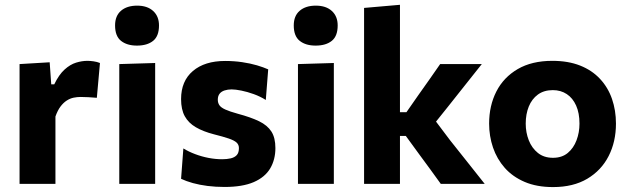

<svg xmlns="http://www.w3.org/2000/svg" viewBox="-20 -766 2621 800"><path d="M61.5 0Q61.5 -53.5 61.5 -103.8Q61.5 -154 61.5 -216V-266Q61.5 -323.5 61.5 -381.5Q61.5 -439.5 61.5 -499L187 -506.5L193.5 -414.5H206Q225.5 -455 249 -476.2Q272.5 -497.5 297 -505Q321.5 -512.5 344 -512.5Q355.5 -512.5 369.8 -510.5Q384 -508.5 396.5 -503.5L383.5 -358.5Q364 -360 348.5 -361Q333 -362 315.5 -362Q301.5 -362 286.8 -359Q272 -356 258 -347Q244 -338 232 -322Q220 -306 211 -280.5V-208Q211 -152 211 -102.8Q211 -53.5 211 0Z M477 0Q477 -53.5 477 -103.8Q477 -154 477 -216V-266Q477 -315.5 477 -354.8Q477 -394 477 -428.8Q477 -463.5 477 -499L626.5 -503.5Q626.5 -467.5 626.5 -432Q626.5 -396.5 626.5 -356.5Q626.5 -316.5 626.5 -266V-216Q626.5 -154 626.5 -103.8Q626.5 -53.5 626.5 0ZM550.5 -576Q509 -576 484.2 -595.8Q459.5 -615.5 459.5 -660Q459.5 -700 484.2 -721.2Q509 -742.5 551.5 -742.5Q594 -742.5 618.2 -720.2Q642.5 -698 642.5 -660Q642.5 -615.5 618 -595.8Q593.5 -576 550.5 -576Z M915.5 13Q878.5 13 845 8.8Q811.5 4.5 783.5 -3.2Q755.5 -11 734.5 -21L744 -147.5Q766 -134 793.2 -123.8Q820.5 -113.5 849.2 -108Q878 -102.5 905.5 -102.5Q925.5 -102.5 941.5 -106.2Q957.5 -110 966.5 -119.8Q975.5 -129.5 975.5 -149Q975.5 -163 965.8 -172Q956 -181 933.2 -188.8Q910.5 -196.5 871 -206.5Q826.5 -218 796 -235.8Q765.5 -253.5 750 -281.5Q734.5 -309.5 734.5 -353Q734.5 -428.5 783.8 -470.2Q833 -512 918 -512Q955 -512 989 -507Q1023 -502 1050.8 -493.8Q1078.5 -485.5 1097.5 -477L1087.5 -349.5Q1064.5 -364 1037.5 -373.8Q1010.5 -383.5 985.8 -388.5Q961 -393.5 945 -393.5Q929 -393.5 915.8 -389.2Q902.5 -385 895 -375.5Q887.5 -366 887.5 -350.5Q887.5 -337.5 894 -327.8Q900.5 -318 918.5 -309.8Q936.5 -301.5 971 -292Q1025 -277.5 1059.5 -260.8Q1094 -244 1110.8 -218Q1127.5 -192 1127.5 -149Q1127.5 -101 1105.8 -64.2Q1084 -27.5 1037.2 -7.2Q990.5 13 915.5 13Z M1221.5 0Q1221.5 -53.5 1221.5 -103.8Q1221.5 -154 1221.5 -216V-266Q1221.5 -315.5 1221.5 -354.8Q1221.5 -394 1221.5 -428.8Q1221.5 -463.5 1221.5 -499L1371 -503.5Q1371 -467.5 1371 -432Q1371 -396.5 1371 -356.5Q1371 -316.5 1371 -266V-216Q1371 -154 1371 -103.8Q1371 -53.5 1371 0ZM1295 -576Q1253.5 -576 1228.8 -595.8Q1204 -615.5 1204 -660Q1204 -700 1228.8 -721.2Q1253.5 -742.5 1296 -742.5Q1338.5 -742.5 1362.8 -720.2Q1387 -698 1387 -660Q1387 -615.5 1362.5 -595.8Q1338 -576 1295 -576Z M1816.5 0Q1794.5 -31 1772 -61.5Q1749.5 -92 1727.5 -122L1671 -199.5H1633.5V-298.5H1673.5L1723 -369.5Q1746 -401.5 1768.8 -434.2Q1791.5 -467 1814 -499H1987.5Q1951.5 -453.5 1916 -409Q1880.5 -364.5 1845 -319.5L1774.5 -231.5L1768 -297.5L1855 -182Q1891.5 -136.5 1927.5 -90.8Q1963.5 -45 1999.5 0ZM1497 0Q1497 -53.5 1497 -103.8Q1497 -154 1497 -216V-493.5Q1497 -554.5 1497 -614Q1497 -673.5 1497 -733L1646.5 -746Q1646.5 -687 1646.5 -624.8Q1646.5 -562.5 1646.5 -493.5V-187Q1646.5 -136.5 1646.5 -92.2Q1646.5 -48 1646.5 0Z M2284.5 13.5Q2216.5 13.5 2166.2 -8Q2116 -29.5 2083.2 -66.5Q2050.5 -103.5 2034.2 -151.2Q2018 -199 2018 -251Q2018 -325.5 2048.2 -384.8Q2078.5 -444 2137.2 -478.2Q2196 -512.5 2281.5 -512.5Q2347.5 -512.5 2397.2 -492.8Q2447 -473 2480.2 -437.2Q2513.5 -401.5 2530 -353.8Q2546.5 -306 2546.5 -251Q2546.5 -175.5 2516 -115.8Q2485.5 -56 2427 -21.2Q2368.5 13.5 2284.5 13.5ZM2284 -108.5Q2321.5 -108.5 2345.8 -128.8Q2370 -149 2382.2 -181.5Q2394.5 -214 2394.5 -251Q2394.5 -295 2380.5 -326.2Q2366.5 -357.5 2341.5 -374Q2316.5 -390.5 2283.5 -390.5Q2246.5 -390.5 2221.2 -372Q2196 -353.5 2183.2 -322Q2170.5 -290.5 2170.5 -251Q2170.5 -214 2183.2 -181.5Q2196 -149 2221.2 -128.8Q2246.5 -108.5 2284 -108.5Z"/></svg>

Font: Commissioner Thin
Style: Bold
Weight: 700
Version: Version 1.001;gftools[0.9.23]